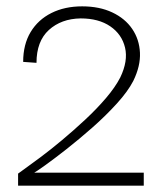

<svg xmlns="http://www.w3.org/2000/svg" viewBox="-20 -585 518 605"><path d="M37 0V-38Q38 -39 57 -52.5Q76 -66 107.5 -89.5Q139 -113 175.5 -143.5Q212 -174 248.5 -208Q285 -242 314 -276Q343 -310 359 -341Q384 -393 374 -435Q364 -477 327.5 -502Q291 -527 234 -527Q173 -526 134 -490.5Q95 -455 95 -387L53 -390Q53 -445 76.5 -484Q100 -523 142 -544Q184 -565 239 -565Q293 -565 333.5 -546Q374 -527 396.5 -494Q419 -461 421 -419Q423 -377 400 -330Q383 -297 348 -258.5Q313 -220 271 -183Q229 -146 189.5 -115Q150 -84 122 -64Q94 -44 88 -41H433V0Z"/></svg>

Font: Darker Grotesque
Style: Regular
Weight: 400
Designer: Gabriel Lam
Foundry: TypeRant
Version: Version 1.000;gftools[0.9.28]